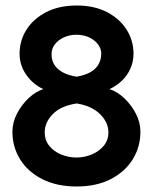

<svg xmlns="http://www.w3.org/2000/svg" viewBox="-20 -663 554 696"><path d="M258 -643Q194 -643 147.5 -619Q101 -595 76 -555.5Q51 -516 51 -468Q51 -426 75.5 -391.5Q100 -357 137 -340Q109 -331 83.5 -307Q58 -283 41.5 -251Q25 -219 25 -185Q25 -131 52.5 -86Q80 -41 132.5 -14Q185 13 258 13Q330 13 382 -14Q434 -41 461.5 -86Q489 -131 489 -185Q489 -219 472.5 -251Q456 -283 430.5 -307Q405 -331 377 -340Q403 -352 422.5 -371Q442 -390 453 -415Q464 -440 464 -468Q464 -516 439 -555.5Q414 -595 368 -619Q322 -643 258 -643ZM256 -537Q295 -537 321 -516.5Q347 -496 347 -468Q347 -447 337 -429.5Q327 -412 307 -401Q287 -390 258 -385Q213 -392 189.5 -413.5Q166 -435 167 -468Q167 -487 179 -502.5Q191 -518 211.5 -527.5Q232 -537 256 -537ZM258 -288Q313 -279 343 -249Q373 -219 373 -183Q373 -155 356 -134.5Q339 -114 312.5 -103Q286 -92 257 -92Q228 -92 201.5 -103Q175 -114 158.5 -134.5Q142 -155 142 -183Q142 -219 171 -249Q200 -279 258 -288Z"/></svg>

Font: Catamaran
Style: Bold
Weight: 700
Designer: Pria Ravichandran
Version: Version 2.000